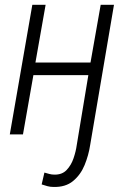

<svg xmlns="http://www.w3.org/2000/svg" viewBox="-20 -548 515 783"><path d="M111.8 -528.3H166L124.5 -293H349.1L390.6 -528.3H444.8L347.7 43.5Q341.3 85.4 325 125.2Q308.6 165 277.8 190.4Q247.1 215.8 197.8 214.4Q185.1 214.4 173.3 211.2Q161.6 208 149.9 204.1L161.1 155.8Q171.4 158.7 181.2 161.4Q190.9 164.1 201.2 164.1Q232.9 165 251.7 145.3Q270.5 125.5 280 97.2Q289.6 68.8 293 43.5L340.3 -241.7H116.2L73.7 0H20Z"/></svg>

Font: Roboto Condensed Light
Style: Italic
Weight: 300
Italic angle: -12°
Designer: Christian Robertson
Foundry: Google
Version: Version 3.0; 2020